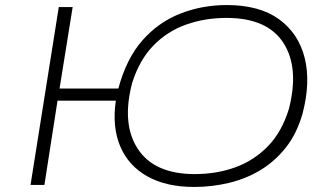

<svg xmlns="http://www.w3.org/2000/svg" viewBox="-20 -733 1307 761"><path d="M749 8Q639 8 564 -34Q489 -76 456.5 -153Q424 -230 439 -334H208L156 0H101L213 -705H268L216 -382H449Q481 -501 544.5 -573Q608 -645 694.5 -679Q781 -713 879 -713Q1008 -713 1085.5 -657Q1163 -601 1187.5 -504Q1212 -407 1179 -282Q1156 -202 1112 -147Q1068 -92 1011 -58Q954 -24 887 -8Q820 8 749 8ZM752 -43Q839 -43 913 -70Q987 -97 1042 -153.5Q1097 -210 1125 -301Q1167 -465 1103 -563.5Q1039 -662 878 -662Q792 -662 717.5 -635.5Q643 -609 588 -552.5Q533 -496 504 -405Q461 -242 526.5 -142.5Q592 -43 752 -43Z"/></svg>

Font: Nunito Sans 7pt Expanded ExtraLight
Style: Italic
Weight: 250
Width: 7
Italic angle: -9°
Designer: Vernon Adams
Foundry: Vernon Adams
Version: Version 3.101;gftools[0.9.27]